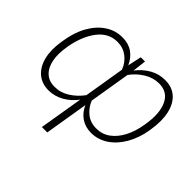

<svg xmlns="http://www.w3.org/2000/svg" viewBox="-168 -778 1206 1206"><g transform="rotate(45 435.0 -175.0)"><path d="M332.5 203.1 380.9 -87.9Q344.7 -41 298.1 -15.1Q251.5 10.7 198.7 11.2Q138.2 10.7 98.4 -23.4Q58.6 -57.6 43.2 -118.9Q27.8 -180.2 41 -261.2L43 -273.4Q56.2 -359.9 91.8 -422.6Q127.4 -485.4 179.2 -519.5Q231 -553.7 292 -553.2Q345.2 -553.7 383.3 -527.6Q421.4 -501.5 441.9 -454.6L461.9 -545.9H499.5L488.8 -455.1Q525.4 -502 572 -527.8Q618.7 -553.7 671.4 -553.2Q732.4 -553.7 772 -519.3Q811.5 -484.9 826.2 -421.6Q840.8 -358.4 827.1 -272.9L825.7 -261.2Q812 -180.7 776.6 -119.4Q741.2 -58.1 689.7 -23.7Q638.2 10.7 576.7 11.2Q524.4 10.7 486.8 -14.9Q449.2 -40.5 428.2 -87.4L380.4 203.1ZM777.8 -261.2 779.8 -272.9Q797.4 -379.9 766.8 -445.6Q736.3 -511.2 659.7 -511.2Q608.4 -511.2 561.3 -482.4Q514.2 -453.6 481.4 -408.2L436.5 -135.7Q455.1 -89.4 491.9 -60.3Q528.8 -31.2 580.6 -31.7Q631.3 -31.2 671.9 -60.5Q712.4 -89.8 739.7 -141.8Q767.1 -193.8 777.8 -261.2ZM90.3 -272.9 88.9 -261.7Q77.1 -194.3 87.2 -142.3Q97.2 -90.3 128.4 -60.8Q159.7 -31.2 210.4 -31.7Q261.7 -31.2 308.3 -60.5Q355 -89.8 388.7 -136.2L433.6 -407.2Q416 -453.6 378.4 -482.4Q340.8 -511.2 290 -511.2Q212.9 -511.2 161.6 -445.3Q110.4 -379.4 90.3 -272.9Z"/></g></svg>

Font: Inter Extra Light
Style: Italic
Weight: 200
Italic angle: -9.39999°
Designer: Rasmus Andersson
Foundry: rsms
Version: Version 4.000;git-3c8e0fc